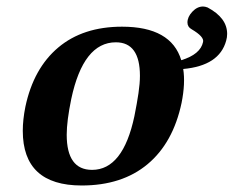

<svg xmlns="http://www.w3.org/2000/svg" viewBox="-20 -553 718 590"><path d="M675 -428Q654 -351 543 -341Q550 -297 538 -237Q512 -114 433.5 -48.5Q355 17 231 17Q50 17 50 -151Q50 -168 52 -186.5Q54 -205 58 -225Q83 -343 159 -407Q235 -471 355 -471Q506 -471 537 -368Q596 -386 604 -424Q608 -440 569 -463Q556 -470 556 -484Q556 -501 571 -517Q586 -533 604 -533Q610 -533 618 -530Q678 -498 678 -449Q678 -438 675 -428ZM393 -196Q401 -236 405.5 -266.5Q410 -297 410 -320Q410 -423 336 -423Q236 -423 199 -249Q185 -181 185 -139Q185 -31 263 -31Q358 -31 393 -196Z"/></svg>

Font: GFS Didot
Style: Bold Italic
Weight: 700
Italic angle: -12°
Designer: Designed by Takis Katsoulidis and George D. Matthiopoulos.
Foundry: Designed by Takis Katsoulidis and George D. Matthiopoulos.
Version: Version 1.0